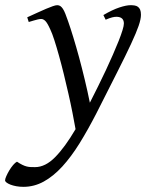

<svg xmlns="http://www.w3.org/2000/svg" viewBox="-108 -477 581 741"><path d="M436 -419.9Q436 -403.3 427 -377.2Q418 -351.1 397.7 -307.4Q377.4 -263.7 344.5 -198.7Q311.5 -133.8 264.2 -40Q231.4 23.9 199 76.2Q166.5 128.4 132.3 165.8Q98.1 203.1 61 223.6Q23.9 244.1 -17.6 244.1Q-32.2 244.1 -45.2 241.7Q-58.1 239.3 -67.6 235.6Q-77.1 231.9 -82.8 227.5Q-88.4 223.1 -88.4 219.2Q-88.4 213.4 -83.7 202.9Q-79.1 192.4 -72.3 180.9Q-65.4 169.4 -57.4 159.9Q-49.3 150.4 -42.5 147Q-30.8 154.8 -21.7 159.2Q-12.7 163.6 -4.9 165.5Q2.9 167.5 10.7 167.7Q18.6 168 27.3 168Q66.9 168 104.7 129.6Q142.6 91.3 183.6 21.5Q178.7 -6.8 171.6 -42.5Q164.6 -78.1 156 -115.7Q147.5 -153.3 138.2 -191.2Q128.9 -229 119.6 -262.2Q110.4 -295.4 101.8 -322Q93.3 -348.6 85.9 -363.8Q74.7 -388.7 66.9 -396.2Q59.1 -403.8 50.8 -403.8Q46.4 -403.8 38.3 -402.1Q30.3 -400.4 22.5 -397.9Q13.2 -395.5 2.9 -392.1L-2.9 -410.2Q17.6 -419.4 36.1 -428Q54.7 -436.5 69.6 -442.9Q84.5 -449.2 95.7 -453.1Q106.9 -457 112.8 -457Q119.6 -457 124.8 -453.6Q129.9 -450.2 134.8 -442.9Q139.6 -435.5 144.3 -423.6Q148.9 -411.6 154.8 -395Q164.1 -368.7 175 -332.8Q186 -296.9 197.3 -255.4Q208.5 -213.9 219.2 -169.2Q230 -124.5 238.8 -80.6Q254.4 -111.3 270.3 -143.3Q286.1 -175.3 300.8 -206.5Q315.4 -237.8 327.9 -266.4Q340.3 -294.9 349.9 -318.8Q359.4 -342.8 364.7 -360.1Q370.1 -377.4 370.1 -386.2Q370.1 -410.6 344.2 -412.1Q328.6 -413.6 299.8 -400.9L291 -418.9Q326.2 -439.5 352.8 -448.2Q379.4 -457 396 -457Q404.3 -457 411.6 -455.8Q418.9 -454.6 424.3 -450.7Q429.7 -446.8 432.9 -439.5Q436 -432.1 436 -419.9Z"/></svg>

Font: Gentium Plus Cyr
Style: Italic
Weight: 400
Italic angle: -8°
Designer: J. Victor Gaultney, Annie Olsen, Iska Routamaa, Becca Hirsbrunner
Foundry: SIL International
Version: Version 5.000